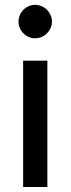

<svg xmlns="http://www.w3.org/2000/svg" viewBox="-20 -752 284 772"><path d="M170.5 -508V0H73V-508ZM189 -665Q189 -651.5 183.5 -639.2Q178 -627 168.8 -617.8Q159.5 -608.5 147 -603.2Q134.5 -598 121 -598Q107.5 -598 95.5 -603.2Q83.5 -608.5 74.2 -617.8Q65 -627 59.8 -639.2Q54.5 -651.5 54.5 -665Q54.5 -679 59.8 -691.2Q65 -703.5 74.2 -712.8Q83.5 -722 95.5 -727.2Q107.5 -732.5 121 -732.5Q134.5 -732.5 147 -727.2Q159.5 -722 168.8 -712.8Q178 -703.5 183.5 -691.2Q189 -679 189 -665Z"/></svg>

Font: TypoPRO Lato
Style: Regular
Weight: 500
Designer: Lukasz Dziedzic with Adam Twardoch and Botio Nikoltchev
Foundry: tyPoland Lukasz Dziedzic
Version: Version 2.010; 2014-09-01; http://www.latofonts.com/